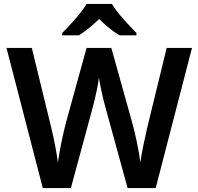

<svg xmlns="http://www.w3.org/2000/svg" viewBox="-20 -958 1011 978"><path d="M550 -938H421C394 -892 335 -828 297 -790V-778H382C417 -800 449 -827 485 -861C520 -827 554 -798 589 -778H675V-790C639 -826 577 -892 550 -938ZM958 -714H829L730 -308C718 -255 701 -179 695 -130C688 -189 668 -283 651 -342L547 -714H421L319 -344C303 -286 283 -193 275 -130C269 -179 254 -256 241 -308L142 -714H13L198 0H341L451 -406C464 -453 481 -532 484 -562C488 -532 505 -452 518 -408L630 0H773Z"/></svg>

Font: Noto Sans Georgian SemiBold
Style: Regular
Weight: 600
Designer: Monotype Design Team, Akaki Razmadze
Foundry: Google LLC
Version: Version 2.005